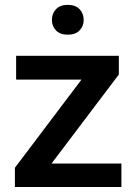

<svg xmlns="http://www.w3.org/2000/svg" viewBox="-20 -753 543 773"><path d="M40 0ZM187.5 -94.7H468.8V0H40V-77.6L308.1 -432.6H44.9V-528.3H458.5V-453.1ZM189 -672.9Q189 -698.7 205.6 -716.1Q222.2 -733.4 252.9 -733.4Q283.7 -733.4 300.3 -716.1Q316.9 -698.7 316.9 -672.9Q316.9 -647.5 300.3 -630.4Q283.7 -613.3 252.9 -613.3Q222.2 -613.3 205.6 -630.4Q189 -647.5 189 -672.9Z"/></svg>

Font: Roboto Medium
Style: Regular
Weight: 500
Designer: Google
Version: Version 2.134; 2016; ttfautohint (v1.6)